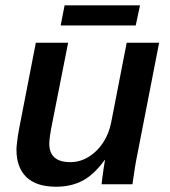

<svg xmlns="http://www.w3.org/2000/svg" viewBox="-20 -688 633 717"><path d="M370.6 -90.3Q332 -36.6 289.1 -13.7Q246.1 9.3 189.5 9.3Q116.2 9.3 78.9 -26.4Q41.5 -62 41.5 -129.4Q41.5 -138.7 43.2 -152.8Q44.9 -167 47.1 -182.6Q49.3 -198.2 51.8 -209.5L113.8 -528.3H234.4L175.3 -229.5Q164.1 -174.8 164.1 -151.4Q164.1 -82.5 242.7 -82.5Q278.3 -82.5 310.1 -101.6Q341.8 -120.6 364.5 -154.5Q387.2 -188.5 395.5 -232.4L453.1 -528.3H574.2L493.2 -112.8Q488.8 -92.3 484.1 -64Q479.5 -35.6 474.6 0H359.4Q359.4 -3.4 361.8 -21.5Q364.3 -39.6 367.2 -60.1Q370.1 -80.6 372.1 -90.3ZM502.9 -668 486.8 -592.8H206.5L221.2 -668Z"/></svg>

Font: Arimo SemiBold
Style: Italic
Weight: 600
Italic angle: -12°
Version: Version 1.33